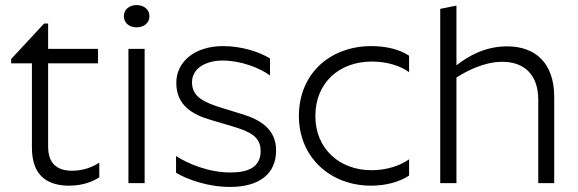

<svg xmlns="http://www.w3.org/2000/svg" viewBox="-20 -723 2283 758"><path d="M372 -23V-81C347 -64 309 -49 265 -49C205 -49 170 -77 170 -145V-473H367V-530H170V-630H154L24 -490V-473H106V-140C106 -19 179 10 253 10C308 10 348 -7 372 -23Z M519 -615C549 -615 570 -633 570 -659C570 -685 549 -703 519 -703C490 -703 469 -685 469 -659C469 -633 490 -615 519 -615ZM487 -530V0H551V-530Z M934 -273 859 -296C788 -318 738 -339 738 -398C738 -455 795 -484 859 -484C932 -484 1007 -454 1046 -425V-492C1007 -517 936 -541 861 -541C746 -541 676 -477 676 -396C676 -307 740 -270 814 -249L895 -225C965 -204 1009 -185 1009 -127C1009 -64 962 -42 889 -42C806 -42 722 -76 675 -107V-41C718 -15 800 15 888 15C1002 15 1070 -35 1070 -129C1070 -211 1011 -250 934 -273Z M1595 -503C1558 -528 1504 -541 1446 -541C1284 -541 1160 -433 1160 -265C1160 -102 1284 10 1445 10C1504 10 1558 -5 1595 -30V-94C1560 -69 1506 -51 1447 -51C1320 -51 1225 -136 1225 -265C1225 -397 1320 -480 1448 -480C1506 -480 1560 -464 1595 -438Z M1963 -479C2046 -479 2105 -432 2105 -329V0H2168V-340C2168 -476 2092 -540 1982 -540C1894 -540 1828 -501 1782 -465V-701L1718 -688V0H1782V-417C1823 -443 1891 -479 1963 -479Z"/></svg>

Font: Roundo
Style: Regular
Weight: 400
Designer: Shiva Nallaperumal
Foundry: Indian Type Foundry
Version: Version 2.000